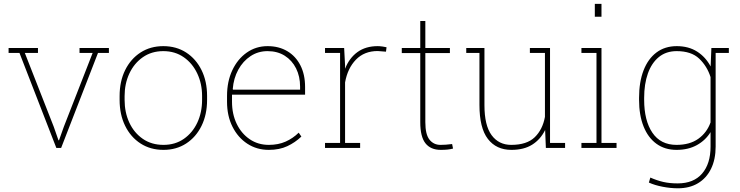

<svg xmlns="http://www.w3.org/2000/svg" viewBox="-20 -782 3912 1015"><path d="M277.8 0 83 -502H25.4V-528.3H180.7V-502H111.3L264.2 -111.8L289.1 -40.5H292L317.4 -111.8L469.7 -502H400.4V-528.3H555.7V-502H498L303.2 0Z M844.2 10.3Q775.4 10.3 723.1 -23.4Q670.9 -57.1 641.6 -116.7Q612.3 -176.3 612.3 -253.9V-274.4Q612.3 -352.1 641.6 -411.4Q670.9 -470.7 722.9 -504.4Q774.9 -538.1 843.3 -538.1Q912.1 -538.1 964.1 -504.4Q1016.1 -470.7 1045.4 -411.4Q1074.7 -352.1 1074.7 -274.4V-253.9Q1074.7 -176.3 1045.4 -116.7Q1016.1 -57.1 964.1 -23.4Q912.1 10.3 844.2 10.3ZM844.2 -16.1Q906.2 -16.1 952.1 -48.1Q998 -80.1 1023.2 -134Q1048.3 -188 1048.3 -253.9V-274.4Q1048.3 -339.4 1022.9 -393.3Q997.6 -447.3 951.4 -479.5Q905.3 -511.7 843.3 -511.7Q781.2 -511.7 735.1 -479.5Q689 -447.3 663.8 -393.3Q638.7 -339.4 638.7 -274.4V-253.9Q638.7 -187.5 663.8 -133.5Q689 -79.6 735.1 -47.9Q781.2 -16.1 844.2 -16.1Z M1400.9 10.3Q1337.4 10.3 1287.6 -22.2Q1237.8 -54.7 1209 -112.1Q1180.2 -169.4 1180.2 -244.1V-275.4Q1180.2 -351.1 1208 -410.4Q1235.8 -469.7 1284.4 -503.9Q1333 -538.1 1394.5 -538.1Q1454.1 -538.1 1498.8 -511.5Q1543.5 -484.9 1568.1 -436.5Q1592.8 -388.2 1592.8 -322.3V-281.7H1206.5V-244.1Q1206.5 -178.7 1231.4 -127.2Q1256.3 -75.7 1300.3 -45.9Q1344.2 -16.1 1400.9 -16.1Q1451.2 -16.1 1490 -33.4Q1528.8 -50.8 1559.1 -80.6L1573.2 -60.1Q1540.5 -28.8 1499 -9.3Q1457.5 10.3 1400.9 10.3ZM1211.9 -308.1H1566.4V-324.2Q1566.4 -377.9 1545.2 -420.4Q1523.9 -462.9 1485.4 -487.3Q1446.8 -511.7 1394.5 -511.7Q1344.7 -511.7 1304.7 -485.4Q1264.6 -459 1239.7 -413.6Q1214.8 -368.2 1210.4 -311Z M1698.2 0V-26.4H1777.8V-502H1698.2V-528.3H1799.3L1804.2 -436.5V-418.5Q1826.2 -475.1 1869.6 -506.6Q1913.1 -538.1 1976.6 -538.1Q1987.8 -538.1 2002.2 -536.1Q2016.6 -534.2 2023.4 -532.2L2020.5 -508.8L1976.6 -512.2Q1905.8 -512.2 1861.6 -466.6Q1817.4 -420.9 1804.2 -346.2V-26.4H1883.8V0Z M2310.1 10.3Q2256.8 10.3 2229.2 -24.4Q2201.7 -59.1 2201.7 -136.2V-501.5H2104V-528.3H2201.7V-670.9H2228.5V-528.3H2358.4V-501.5H2228.5V-136.2Q2228.5 -71.3 2250.5 -43.7Q2272.5 -16.1 2308.6 -16.1Q2324.2 -16.1 2336.4 -17.1Q2348.6 -18.1 2370.1 -20.5L2375 3.4Q2360.4 7.3 2345 8.8Q2329.6 10.3 2310.1 10.3Z M2683.6 10.3Q2603.5 10.3 2559.1 -47.6Q2514.6 -105.5 2514.6 -227.1V-502H2444.8V-528.3H2514.6H2541V-226.1Q2541 -118.7 2578.9 -67.4Q2616.7 -16.1 2682.6 -16.1Q2765.1 -16.1 2806.9 -56.6Q2848.6 -97.2 2860.8 -164.1V-502H2781.2V-528.3H2860.8H2887.7V-26.4H2967.3V0H2865.7L2861.8 -94.7Q2836.9 -44.4 2793.2 -17.1Q2749.5 10.3 2683.6 10.3Z M3053.7 0V-26.4H3133.3V-502H3053.7V-528.3H3159.7V-26.4H3239.3V0ZM3124.5 -693.4V-761.7H3159.7V-693.4Z M3563.5 213.4Q3524.9 213.4 3483.2 205.3Q3441.4 197.3 3410.2 183.1L3418 156.7Q3453.6 172.4 3486.8 179.9Q3520 187.5 3562.5 187.5Q3647 187.5 3691.7 135.5Q3736.3 83.5 3736.3 -6.8V-83.5Q3710 -40.5 3664.3 -15.1Q3618.7 10.3 3556.6 10.3Q3494.6 10.3 3450.2 -22Q3405.8 -54.2 3382.1 -113.8Q3358.4 -173.3 3358.4 -254.4V-264.6Q3358.4 -348.6 3382.1 -409.9Q3405.8 -471.2 3450.4 -504.6Q3495.1 -538.1 3557.6 -538.1Q3620.1 -538.1 3665.3 -509.3Q3710.4 -480.5 3736.8 -430.7L3740.7 -528.3H3763.2V-6.8Q3763.2 60.5 3739 110.1Q3714.8 159.7 3670.2 186.5Q3625.5 213.4 3563.5 213.4ZM3556.2 -16.1Q3626.5 -16.1 3671.6 -48.3Q3716.8 -80.6 3736.3 -134.8V-374.5Q3717.8 -432.6 3676 -472.2Q3634.3 -511.7 3557.1 -511.7Q3501.5 -511.7 3463.1 -480.5Q3424.8 -449.2 3405 -393.6Q3385.3 -337.9 3385.3 -264.6V-254.4Q3385.3 -145 3428.7 -80.6Q3472.2 -16.1 3556.2 -16.1ZM3753.4 -502 3750 -528.3H3833V-502Z"/></svg>

Font: Roboto Slab LO Thin
Style: Regular
Weight: 250
Designer: Google
Version: Version 2.00;September 28, 2018;FontCreator 11.5.0.2427 64-b